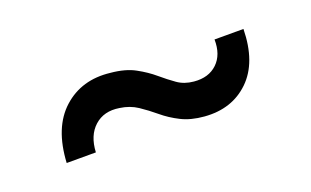

<svg xmlns="http://www.w3.org/2000/svg" viewBox="-33 -559 545 337"><g transform="rotate(-20 239.0 -391.0)"><path d="M308.5 -327Q283.5 -329 265.8 -338Q248 -347 234 -358.8Q220 -370.5 205.8 -380Q191.5 -389.5 173 -392Q145 -396.5 127 -380.2Q109 -364 107.5 -333H53Q56.5 -398 91.8 -429.8Q127 -461.5 179 -455.5Q206.5 -453 224.2 -443.2Q242 -433.5 255.5 -422Q269 -410.5 281.8 -401.5Q294.5 -392.5 312 -391Q339 -388.5 355.2 -404Q371.5 -419.5 371 -448H425Q424 -386 391.5 -354.5Q359 -323 308.5 -327Z"/></g></svg>

Font: Big Shoulders Stencil Text Thin
Style: Regular
Weight: 400
Version: Version 2.001